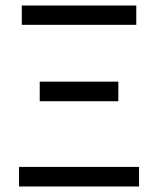

<svg xmlns="http://www.w3.org/2000/svg" viewBox="-20 -676 573 696"><path d="M49 0V-71H484V0ZM124 -309V-380H409V-309ZM59 -586V-656H474V-586Z"/></svg>

Font: Matigon Symbol
Style: Regular
Weight: 400
Designer: Paul D. Hunt
Foundry: Adobe Systems Incorporated
Version: Version 2.021;PS 2.000;hotconv 1.0.86;makeotf.lib2.5.63406